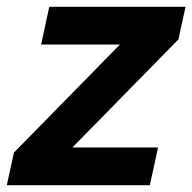

<svg xmlns="http://www.w3.org/2000/svg" viewBox="-60 -545 566 565"><path d="M-19 -96 293 -414H61L85 -525H486L465 -429L153 -111H405L381 0H-40Z"/></svg>

Font: Raleway ExtraBold
Style: Italic
Weight: 800
Italic angle: -12°
Designer: Matt McInerney, Pablo Impallari, Rodrigo Fuenzalida
Foundry: Matt McInerney, Pablo Impallari, Rodrigo Fuenzalida
Version: Version 4.026